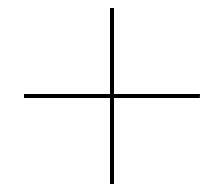

<svg xmlns="http://www.w3.org/2000/svg" viewBox="-20 -620 560 480"><path d="M480 -385H265V-600H255V-385H40V-375H255V-160H265V-375H479.5Z"/></svg>

Font: ZnikomitNo24
Style: Regular
Weight: 500
Designer: gluk
Foundry: gluk
Version: Version 0.55